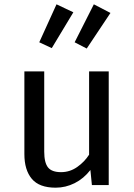

<svg xmlns="http://www.w3.org/2000/svg" viewBox="-20 -858 623 890"><path d="M185 -527V-155Q185 -104 202.5 -82Q220 -60 263 -60Q304 -60 338 -84Q372 -108 393 -141V-527H484V0H406L399 -70Q368 -30 326 -9Q284 12 238 12Q162 12 127.5 -29Q93 -70 93 -144V-527ZM162 -662 242 -838 320 -801 220 -635ZM326 -662 415 -838 492 -798 382 -633Z"/></svg>

Font: Feura Sans
Style: Regular
Weight: 400
Designer: Carrois Corporate & Edenspiekermann
Foundry: Carrois Corporate GbR & Edenspiekermann AG
Version: Version 1.001